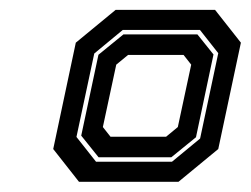

<svg xmlns="http://www.w3.org/2000/svg" viewBox="-20 -720 504 386"><path d="M138.8 -354.5 87 -420.4 132.4 -634.2 212.4 -700.1H412.4L464.3 -634.2L418.8 -420.4L338.8 -354.5ZM173.1 -394.8H325.7L382.3 -441.5L418.8 -613.1L382 -659.8H226.8L169.5 -612.4L133.7 -444.7ZM178.2 -403.8 143.3 -447.3 177.9 -609.9 228.1 -650.8H376.9L409.2 -610.5L374 -444.1L324.4 -403.8ZM202.2 -445.1H313.9L337.5 -464.6L364.4 -590L349.1 -609.5H237.4L213.7 -590L186.8 -464.6Z"/></svg>

Font: Tourney Thin
Style: Italic
Weight: 100
Italic angle: -12°
Designer: Tyler Finck
Foundry: Etcetera Type Co
Version: Version 1.015